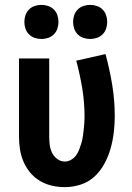

<svg xmlns="http://www.w3.org/2000/svg" viewBox="-20 -760 540 788"><path d="M246 8Q219 8 193 2Q167 -4 144 -17.5Q121 -31 104 -51.5Q87 -72 76.5 -96.5Q66 -121 62 -147Q58 -173 58 -200V-520H182V-200Q182 -183 184 -166Q186 -149 193.5 -133.5Q201 -118 215 -107.5Q229 -97 246 -97Q259 -97 271.5 -104Q284 -111 292 -122Q300 -133 305 -146Q310 -159 314 -172.5Q318 -186 320 -199.5Q322 -213 323.5 -226.5Q325 -240 326 -254Q327 -268 327 -282Q327 -340 317.5 -397.5Q308 -455 293 -511L413 -538Q430 -476 440.5 -412Q451 -348 451 -283Q451 -250 447 -216.5Q443 -183 434 -151Q425 -119 409 -89Q393 -59 368.5 -36Q344 -13 311.5 -2.5Q279 8 246 8ZM350 -600Q336 -600 322.5 -604.5Q309 -609 299 -619Q289 -629 284.5 -642.5Q280 -656 280 -670Q280 -684 284.5 -697.5Q289 -711 299 -721Q309 -731 322.5 -735.5Q336 -740 350 -740Q364 -740 377.5 -735.5Q391 -731 401 -721Q411 -711 415.5 -697.5Q420 -684 420 -670Q420 -656 415.5 -642.5Q411 -629 401 -619Q391 -609 377.5 -604.5Q364 -600 350 -600ZM150 -600Q136 -600 122.5 -604.5Q109 -609 99 -619Q89 -629 84.5 -642.5Q80 -656 80 -670Q80 -684 84.5 -697.5Q89 -711 99 -721Q109 -731 122.5 -735.5Q136 -740 150 -740Q164 -740 177.5 -735.5Q191 -731 201 -721Q211 -711 215.5 -697.5Q220 -684 220 -670Q220 -656 215.5 -642.5Q211 -629 201 -619Q191 -609 177.5 -604.5Q164 -600 150 -600Z"/></svg>

Font: Iosevka SS18 Extrabold
Style: Regular
Weight: 800
Monospace: yes
Designer: Belleve Invis
Foundry: Belleve Invis
Version: Version 25.1.1; ttfautohint (v1.8.4)